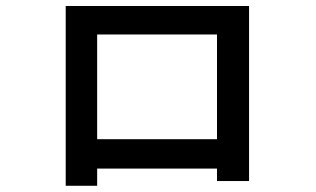

<svg xmlns="http://www.w3.org/2000/svg" viewBox="-20 -675 1040 632"><path d="M196.3 -63.5V-655.3H799.8V-79.1H694.3V-120.1H299.8V-63.5ZM299.8 -216.8H694.3V-561.5H299.8Z"/></svg>

Font: Gothic A1 SemiBold
Style: Regular
Weight: 600
Version: Version 2.50